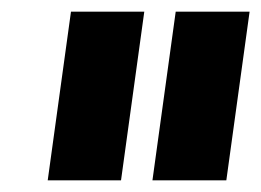

<svg xmlns="http://www.w3.org/2000/svg" viewBox="-20 -717 449 330"><path d="M62 -407H188L228 -697H102ZM242 -407H369L409 -697H282Z"/></svg>

Font: HK Grotesk Black
Style: Italic
Weight: 900
Italic angle: -16°
Designer: Alfredo Marco Pradil
Foundry: Hanken Design Co.
Version: Version 3.001;FEAKit 1.0